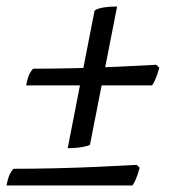

<svg xmlns="http://www.w3.org/2000/svg" viewBox="-32 -510 541 587"><path d="M175 -57 257 -477Q261 -482 278.5 -486Q296 -490 326 -490L243 -67Q238 -64 219.5 -60.5Q201 -57 175 -57ZM48 -249Q53 -275 59.5 -286.5Q66 -298 70 -300Q127 -300 194.5 -301.5Q262 -303 328 -306Q394 -309 446 -312L455 -303Q449 -281 443 -267.5Q437 -254 433 -249ZM-12 57Q-7 31 -0.5 19.5Q6 8 10 6Q67 6 134.5 4.5Q202 3 268 0Q334 -3 386 -6L395 3Q389 25 383 38.5Q377 52 373 57Z"/></svg>

Font: Texturina Medium
Style: Italic
Weight: 500
Italic angle: -11°
Designer: Guillermo Torres Carreño
Foundry: Omnibus-Type
Version: Version 1.002